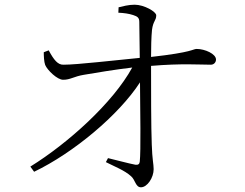

<svg xmlns="http://www.w3.org/2000/svg" viewBox="-20 -784 1040 816"><path d="M125 -54C292 -134 485 -295 575 -434C576 -315 579 -141 574 -97C573 -87 567 -82 555 -84C528 -89 477 -103 439 -112L430 -95C463 -78 510 -60 537 -35C555 -20 556 12 579 12C606 12 633 -29 633 -65C633 -87 627 -105 625 -170C622 -243 622 -409 622 -504C752 -515 830 -509 876 -509C889 -509 898 -519 898 -531C898 -555 851 -576 816 -576C799 -576 802 -562 622 -542C622 -580 623 -628 626 -657C631 -696 644 -696 644 -719C644 -734 593 -764 552 -764C526 -764 501 -757 484 -753L483 -730C506 -729 528 -726 546 -720C564 -714 572 -709 572 -691L574 -538C469 -528 308 -509 250 -509C226 -508 209 -529 187 -570L166 -562C166 -547 167 -521 172 -508C181 -486 224 -444 249 -445C279 -445 294 -459 336 -466C389 -475 466 -488 542 -497C460 -347 269 -175 109 -76Z"/></svg>

Font: Noto Serif HK Light
Style: Regular
Weight: 300
Designer: Ryoko NISHIZUKA 西塚涼子 (kana & ideographs); Frank Grießhammer (Latin, Greek & Cyrillic); Wenlong ZHANG 张文龙 (bopomofo); San
Foundry: Adobe
Version: Version 2.001;hotconv 1.1.0;makeotfexe 2.6.0